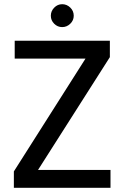

<svg xmlns="http://www.w3.org/2000/svg" viewBox="-20 -894 592 914"><path d="M46 0V-78L387 -615H50V-700H503V-622L161 -85H506V0ZM331 -819Q331 -797 314.5 -781Q298 -765 276 -765Q254 -765 238 -781Q222 -797 222 -819Q222 -841 238 -857.5Q254 -874 276 -874Q298 -874 314.5 -858Q331 -842 331 -819Z"/></svg>

Font: AWOL-DM Medium
Style: Regular
Weight: 500
Designer: Colophon Foundry, Jonny Pinhorn, Mikhail Sharanda
Foundry: Colophon Foundry
Version: Version 1.000;Glyphs 3.2.3 (3260)